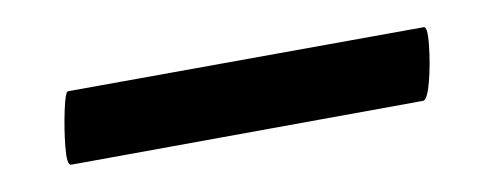

<svg xmlns="http://www.w3.org/2000/svg" viewBox="-20 -275 363 141"><path d="M32 -154Q29 -154 28 -167.2Q27 -180.3 27.5 -194.2Q28 -208 30 -208L291 -255Q294 -256 295 -242.2Q296 -228.5 295 -215.4Q294 -202.4 291 -201Z"/></svg>

Font: Cormorant Light
Style: Regular
Weight: 300
Designer: Christian Thalmann (Catharsis Fonts)
Foundry: Catharsis Fonts
Version: Version 4.000